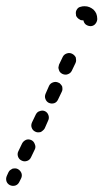

<svg xmlns="http://www.w3.org/2000/svg" viewBox="-28 -564 333 618"><path d="M-7 20Q-4 28 4 32Q13 36 22 33Q30 30 34 22L40 10Q44 2 41 -7Q37 -16 29 -20Q25 -22 21 -22Q16 -22 12 -21Q8 -19 4 -16Q1 -13 -1 -9L-6 2Q-10 11 -7 20ZM30 -60Q33 -51 42 -47Q50 -43 59 -46Q68 -49 72 -58L84 -83Q88 -91 84 -100Q81 -109 73 -113Q64 -117 56 -114Q47 -110 43 -102L31 -77Q27 -69 30 -60ZM74 -153Q77 -144 86 -140Q90 -138 94 -138Q99 -138 103 -139Q107 -141 110 -144Q114 -147 116 -151L127 -176Q131 -184 128 -193Q125 -202 117 -206Q113 -208 108 -208Q104 -208 99 -206Q95 -205 92 -202Q89 -199 87 -195L75 -170Q71 -161 74 -153ZM118 -246Q121 -237 129 -233Q138 -229 147 -232Q155 -235 159 -244L171 -269Q173 -273 173 -277Q173 -282 172 -286Q170 -290 167 -293Q164 -297 160 -298Q152 -302 143 -299Q134 -296 130 -288L119 -263Q115 -254 118 -246ZM160 -347Q160 -343 162 -338Q163 -334 166 -331Q169 -328 173 -326Q182 -322 190 -325Q199 -328 203 -336L215 -361Q217 -365 217 -370Q217 -374 216 -379Q214 -383 211 -386Q208 -389 204 -391Q196 -395 187 -392Q178 -389 174 -381L162 -356Q161 -352 160 -347ZM234 -499Q231 -499 229 -501Q225 -503 222 -506Q219 -509 217 -513Q216 -518 216 -522Q216 -527 218 -531Q220 -535 223 -538Q226 -541 231 -542Q237 -544 244 -544Q253 -544 260 -541Q267 -538 273 -533Q279 -527 282 -520Q285 -512 285 -504Q285 -502 285 -501Q284 -492 277 -485Q270 -479 261 -480Q253 -481 247 -486Q242 -491 240 -499Q237 -498 234 -499Z"/></svg>

Font: FRB American Cursive Dashed Extrabold
Style: Bold Italic
Weight: 800
Italic angle: -25°
Version: Version 2.0;Modular Font Editor K font №1